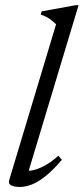

<svg xmlns="http://www.w3.org/2000/svg" viewBox="-20 -730 331 760"><path d="M202 -634Q193 -642.5 184.5 -649.2Q176 -656 165.8 -661.8Q155.5 -667.5 141 -672.5L145 -685L279.5 -709.5H291L89.5 -40.5L83.5 -54.5Q100 -52.5 121.2 -59Q142.5 -65.5 165.8 -79.5Q189 -93.5 211 -113.5L225 -97.5Q190 -56.5 160.5 -33Q131 -9.5 106.2 0.2Q81.5 10 59 10Q35.5 10 23.8 3.5Q12 -3 16.5 -17.5Z"/></svg>

Font: Newsreader 16pt
Style: Italic
Weight: 400
Italic angle: -17°
Designer: Hugues Gentile
Foundry: Production Type
Version: Version 1.003